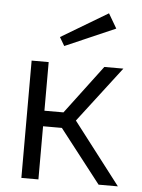

<svg xmlns="http://www.w3.org/2000/svg" viewBox="-51 -723 564 763"><g transform="rotate(5 231.5 -341.0)"><path d="M387 -624 187 -537 167 -571 353 -682ZM448 0H371L206 -212H131V0H63V-468H131V-274H207L353 -468H429L259 -246Z"/></g></svg>

Font: Didact Gothic
Style: Regular
Weight: 400
Designer: Daniel Johnson
Foundry: Daniel Johnson
Version: Version 2.101;PS 002.101;hotconv 1.0.88;makeotf.lib2.5.64775